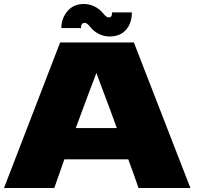

<svg xmlns="http://www.w3.org/2000/svg" viewBox="-20 -938 983 958"><path d="M671 0Q652 -57 620 -143H301L251 0H0L280 -726H648L930 0ZM563 -299Q525 -404 485 -509L461 -574Q426 -483 358 -299ZM638 -876Q638 -823 609 -789.5Q580 -756 526 -756Q485 -756 448 -785Q439 -793 429 -805Q421 -815 415 -819.5Q409 -824 402 -824Q393 -824 388 -816.5Q383 -809 385 -798H286Q286 -845 316 -881.5Q346 -918 398 -918Q444 -918 481 -886L496 -870Q511 -851 521 -851Q531 -851 535 -856.5Q539 -862 539 -876Z"/></svg>

Font: Mantou Sans
Style: Regular
Weight: 400
Designer: Mant0u / artakana
Foundry: Mant0u / artakana
Version: Version 1.001;October 22, 2023;FontCreator 14.0.0.2901 64-bi